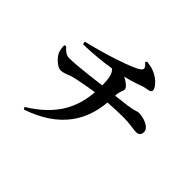

<svg xmlns="http://www.w3.org/2000/svg" viewBox="-189 -1058 1377 1377"><g transform="rotate(45 500.0 -369.0)"><path d="M191.9 49.4 202.3 65.7C469.9 -26.3 592.3 -199 594 -458.9C595.2 -517.7 612.3 -523.8 612.3 -550.3C612.3 -567.5 566.3 -607.6 505.9 -624L426.7 -601.3C469.5 -576 476.9 -525.8 477.2 -450.3C478.5 -228.1 398.4 -78 191.9 49.4ZM188.6 -319.3C218.2 -319.3 239.9 -332 268.2 -341.7C311 -356.1 456.5 -382.6 533 -389.4C604.2 -396.1 681.9 -400.4 751.4 -400.4C807.9 -400.4 861.3 -388.6 884.8 -388.6C909.1 -388.6 926 -399.3 926 -431.2C926 -471.3 860.9 -501.4 799.9 -501.4C787.9 -501.4 771.3 -490.1 707.6 -481.1C665.9 -475.4 603.3 -468.8 520.3 -459.6C465 -453.3 258.1 -424.7 173.3 -424.7C144.9 -424.7 125.7 -437.2 94.6 -470.6L80.5 -465.3C81.5 -437.8 85.9 -414.7 92.1 -399.9C106.5 -367.9 154.5 -319.3 188.6 -319.3ZM166.1 -587.5 171.1 -565.6C327.9 -569.2 451.4 -590.5 500.4 -600.4C568.8 -614.2 617.6 -628.9 691.6 -655.5C718.2 -664.5 760.4 -661.4 760.4 -685.6C760.4 -710.1 729.2 -743.5 702.6 -761.8C673.8 -781.5 644.7 -795.3 586.2 -802.7L575.8 -790.6C611 -759.4 610.8 -746.3 591.4 -731.2C546.1 -695.8 329.4 -626 166.1 -587.5Z"/></g></svg>

Font: Source Han Serif TW VF
Style: Regular
Weight: 250
Designer: Ryoko NISHIZUKA 西塚涼子 (kana & ideographs); Frank Grießhammer (Latin, Greek & Cyrillic); Wenlong ZHANG 张文龙 (bopomofo); San
Foundry: Adobe
Version: Version 2.002;hotconv 1.1.0;makeotfexe 2.6.0